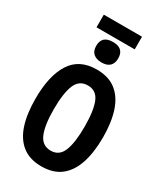

<svg xmlns="http://www.w3.org/2000/svg" viewBox="-257 -1156 1077 1262"><g transform="rotate(30 281.5 -525.5)"><path d="M281 9Q192 9 135.5 -35.5Q79 -80 52.5 -162Q26 -244 26 -358Q26 -532 87.5 -628.5Q149 -725 281 -725Q371 -725 427.5 -680.5Q484 -636 511 -554Q538 -472 538 -358Q538 -245 511 -162.5Q484 -80 427.5 -35.5Q371 9 281 9ZM283 -111Q347 -111 372.5 -174.5Q398 -238 398 -359Q398 -480 372.5 -542.5Q347 -605 282 -605Q217 -605 191 -542.5Q165 -480 165 -358Q165 -237 191.5 -174Q218 -111 283 -111ZM282 -780Q243 -780 220.5 -799.5Q198 -819 198 -858Q198 -935 282 -935Q365 -935 365 -858Q365 -821 344.5 -800.5Q324 -780 282 -780ZM139 -964V-1060H429V-964Z"/></g></svg>

Font: Noto Sans Mono SemiCondensed
Style: Bold
Weight: 700
Width: 4
Designer: Monotype Design Team
Foundry: Monotype Imaging Inc.
Version: Version 2.014